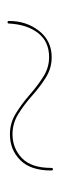

<svg xmlns="http://www.w3.org/2000/svg" viewBox="159 -610 164 522"><g transform="rotate(90 241.0 -349.0)"><path d="M345 -294Q314.5 -294 288.5 -310Q262.5 -326 238.2 -347.2Q214 -368.5 189 -384.5Q164 -400.5 135.5 -400.5Q93 -400.5 69.8 -370.5Q46.5 -340.5 44 -291.5Q44 -287.5 40.5 -287.5Q37 -287.5 37 -291.5Q37 -339 64 -373.2Q91 -407.5 135.5 -407.5Q165.5 -407.5 191 -391.5Q216.5 -375.5 240.2 -354.2Q264 -333 289.5 -317Q315 -301 345 -301Q383 -301 409.8 -326.5Q436.5 -352 436.5 -406Q436.5 -411 440 -411Q443.5 -411 443.5 -406Q443.5 -350 415.2 -322Q387 -294 345 -294Z"/></g></svg>

Font: Fraunces 144pt S000
Style: Regular
Weight: 400
Version: Version 1.000; ttfautohint (v1.8.3)